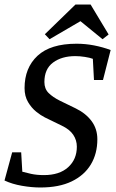

<svg xmlns="http://www.w3.org/2000/svg" viewBox="-21 -821 514 852"><path d="M158 11Q120 11 76.5 3.5Q33 -4 -1 -20L33 -145H73L78 -59Q92 -55 117 -49.5Q142 -44 174 -44Q243 -44 281.5 -79Q320 -114 320 -170Q320 -199 304 -223Q288 -247 252 -264L178 -300Q160 -309 139.5 -325.5Q119 -342 103.5 -368Q88 -394 88 -430Q88 -520 145.5 -573.5Q203 -627 319 -627Q358 -627 396.5 -619.5Q435 -612 470 -599L436 -466H396L391 -560Q378 -565 355.5 -568.5Q333 -572 313 -572Q253 -572 214.5 -543.5Q176 -515 176 -457Q176 -427 194.5 -408.5Q213 -390 245 -374L315 -340Q360 -318 385.5 -283.5Q411 -249 411 -203Q411 -139 382 -91Q353 -43 297 -16Q241 11 158 11ZM199 -647 178 -669 314 -801H381L461 -668L434 -647L336 -727Z"/></svg>

Font: Manuale Medium
Style: Italic
Weight: 500
Italic angle: -11°
Version: Version 1.002